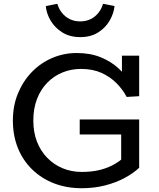

<svg xmlns="http://www.w3.org/2000/svg" viewBox="-20 -980 841 1014"><path d="M412 14Q331 14 264.5 -12Q198 -38 149 -86Q100 -134 74 -199.5Q48 -265 48 -343Q48 -422 75 -487Q102 -552 148.5 -600Q195 -648 256 -674Q317 -700 385 -700Q457 -700 512 -677.5Q567 -655 606 -619Q645 -583 667 -541L624 -554V-686H715V-472L649 -468Q628 -508 594.5 -541.5Q561 -575 515 -595.5Q469 -616 408 -616Q356 -616 310.5 -597.5Q265 -579 230 -543.5Q195 -508 175.5 -457.5Q156 -407 156 -343Q156 -282 175 -232.5Q194 -183 229 -147Q264 -111 310.5 -91.5Q357 -72 412 -72Q460 -72 498.5 -80.5Q537 -89 567.5 -104Q598 -119 620 -137V-270H401V-349H715V-94Q683 -64 637 -39.5Q591 -15 534 -0.5Q477 14 412 14ZM404 -784Q349 -784 309.5 -808.5Q270 -833 247.5 -871Q225 -909 222 -948L283 -960Q290 -934 307 -912.5Q324 -891 348.5 -879Q373 -867 404 -867Q434 -867 458.5 -879Q483 -891 500 -912.5Q517 -934 524 -960L585 -948Q581 -909 559 -871Q537 -833 498 -808.5Q459 -784 404 -784Z"/></svg>

Font: BioRhyme ExtraBold
Style: Regular
Weight: 400
Version: Version 1.600;gftools[0.9.33]